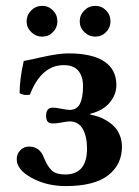

<svg xmlns="http://www.w3.org/2000/svg" viewBox="-20 -625 475 655"><path d="M204.1 9.8Q139.2 9.8 88.1 -18.1Q37.1 -45.9 37.1 -82Q37.1 -99.6 49.1 -112.3Q61 -125 79.1 -125Q115.7 -125 129.9 -86.9Q142.6 -56.2 157.2 -43Q171.9 -29.8 202.1 -29.8Q276.9 -29.8 276.9 -118.2Q276.9 -159.7 262.2 -185.3Q247.6 -210.9 216.8 -210.9Q208 -210.4 188.2 -206.8Q168.5 -203.1 157.2 -204.1Q137.2 -204.1 137.2 -230Q137.2 -257.8 160.2 -257.8Q169.9 -257.8 188.2 -254.2Q206.5 -250.5 216.8 -250Q242.2 -250 252.7 -271Q263.2 -292 263.2 -331.1Q263.2 -365.2 246.8 -384Q230.5 -402.8 198.2 -402.8Q120.6 -402.8 82 -301.8Q59.1 -298.8 46.9 -307.1Q46.9 -355 61 -417Q68.4 -418 124.3 -430.4Q180.2 -442.9 212.9 -442.9Q293.9 -442.9 335.4 -415.5Q377 -388.2 377 -335Q377 -301.8 354 -274.7Q331.1 -247.6 288.1 -236.8V-233.9Q301.8 -231.4 315.2 -227.1Q328.6 -222.7 343.8 -213.6Q358.9 -204.6 370.1 -192.9Q381.3 -181.2 388.7 -163.3Q396 -145.5 396 -124Q396 -63.5 348.9 -26.9Q301.8 9.8 204.1 9.8ZM70.8 -551.8Q70.8 -573.7 86.4 -589.4Q102.1 -605 124 -605Q145.5 -605 160.6 -589.6Q175.8 -574.2 175.8 -551.8Q175.8 -530.8 160.6 -515.4Q145.5 -500 124 -500Q102.5 -500 86.7 -515.4Q70.8 -530.8 70.8 -551.8ZM252 -551.8Q252 -573.7 267.6 -589.4Q283.2 -605 305.2 -605Q326.7 -605 341.8 -589.6Q356.9 -574.2 356.9 -551.8Q356.9 -530.8 341.8 -515.4Q326.7 -500 305.2 -500Q283.7 -500 267.8 -515.4Q252 -530.8 252 -551.8Z"/></svg>

Font: Common Serif SemiBold
Style: Regular
Weight: 600
Designer: Philipp H. Poll, Khaled Hosny
Foundry: Stefan Peev, Context Ltd.
Version: Version 1.026